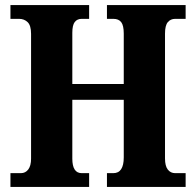

<svg xmlns="http://www.w3.org/2000/svg" viewBox="-20 -734 769 754"><path d="M21 0V-54H62Q80 -54 91 -68.5Q102 -83 102 -111V-601Q102 -634 88.5 -647Q75 -660 55 -660H21V-714H330V-660H301Q283 -660 273.5 -647.5Q264 -635 264 -605V-404H466V-602Q466 -634 456 -647Q446 -660 425 -660H400V-714H709V-660H668Q650 -660 639 -647Q628 -634 628 -602V-112Q628 -82 639 -68Q650 -54 668 -54H709V0H400V-54H425Q466 -54 466 -116V-342H264V-111Q264 -54 301 -54H330V0Z"/></svg>

Font: Noto Serif Lao Condensed ExtraBold
Style: Regular
Weight: 800
Width: 3
Designer: Monotype Design Team
Foundry: Monotype Imaging Inc.
Version: Version 2.003; ttfautohint (v1.8.4.7-5d5b)